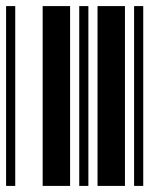

<svg xmlns="http://www.w3.org/2000/svg" viewBox="-20 -610 520 630"><path d="M0 0V-590H30V0ZM120 0V-590H210V0ZM240 0V-590H270V0ZM300 0V-590H390V0ZM420 0V-590H450V0Z"/></svg>

Font: Libre Barcode 39
Style: Regular
Weight: 400
Version: Version 1.005; ttfautohint (v1.8.3)